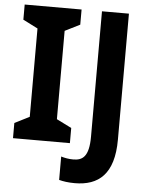

<svg xmlns="http://www.w3.org/2000/svg" viewBox="-61 -763 790 1022"><g transform="rotate(5 334.5 -252.0)"><path d="M333 0V-81L253 -121V-593L333 -633V-714H29V-633L108 -593V-121L29 -81V0ZM377 210C504 210 586 144 586 -41V-714H442V-44C442 64 407 85 358 85C334 85 313 81 293 75V200C315 206 343 210 377 210Z"/></g></svg>

Font: Noto Sans Sinhala UI SemiCondensed
Style: Bold
Weight: 700
Width: 4
Designer: Jelle Bosma - Monotype Design Team
Foundry: Monotype Imaging Inc.
Version: Version 2.006